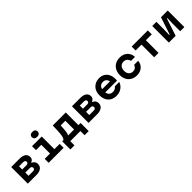

<svg xmlns="http://www.w3.org/2000/svg" viewBox="486 -2874 5028 5028"><g transform="rotate(-45 3000.0 -360.0)"><path d="M114 0V-615H425Q536 -615 596 -571Q656 -527 656 -445Q656 -405 634 -374.5Q612 -344 571 -329V-314Q618 -299 643.5 -263.5Q669 -228 669 -178Q669 -93 607.5 -46.5Q546 0 434 0ZM273 -132H434Q471 -132 490.5 -147Q510 -162 510 -191Q510 -221 490.5 -236Q471 -251 434 -251H273ZM273 -366H425Q462 -366 481.5 -381Q501 -396 501 -425Q501 -453 481.5 -468Q462 -483 425 -483H273Z M886 -615H1245V-146H1441V0H886V-146H1083V-469H886ZM1156 -692Q1105 -692 1077 -716Q1049 -740 1049 -783Q1049 -827 1077 -851Q1105 -875 1156 -875Q1207 -875 1235 -851Q1263 -827 1263 -783Q1263 -740 1235 -716Q1207 -692 1156 -692Z M1535 155V-146H1580Q1598 -162 1609.5 -186.5Q1621 -211 1628.5 -247Q1636 -283 1640.5 -334Q1645 -385 1647.5 -454Q1650 -523 1653 -615H2135V-146H2215V155H2063V0H1687V155ZM1752 -146H1973V-469H1801Q1797 -395 1793.5 -342.5Q1790 -290 1785 -253.5Q1780 -217 1772.5 -191.5Q1765 -166 1752 -146Z M2364 0V-615H2675Q2786 -615 2846 -571Q2906 -527 2906 -445Q2906 -405 2884 -374.5Q2862 -344 2821 -329V-314Q2868 -299 2893.5 -263.5Q2919 -228 2919 -178Q2919 -93 2857.5 -46.5Q2796 0 2684 0ZM2523 -132H2684Q2721 -132 2740.5 -147Q2760 -162 2760 -191Q2760 -221 2740.5 -236Q2721 -251 2684 -251H2523ZM2523 -366H2675Q2712 -366 2731.5 -381Q2751 -396 2751 -425Q2751 -453 2731.5 -468Q2712 -483 2675 -483H2523Z M3207 -372H3584L3534 -311Q3534 -400 3497 -447Q3460 -494 3387 -494Q3313 -494 3273 -445Q3233 -396 3233 -311Q3233 -220 3272 -170.5Q3311 -121 3391 -121Q3435 -121 3470 -139.5Q3505 -158 3528 -191H3692Q3669 -125 3625 -78Q3581 -31 3520 -6Q3459 19 3386 19Q3292 19 3222 -21Q3152 -61 3114 -135Q3076 -209 3076 -311Q3076 -408 3115.5 -480.5Q3155 -553 3225 -593.5Q3295 -634 3387 -634Q3476 -634 3541 -595Q3606 -556 3641.5 -484Q3677 -412 3677 -311Q3677 -297 3676 -282Q3675 -267 3673 -255H3207Z M4144 19Q4049 19 3977.5 -21.5Q3906 -62 3866.5 -134.5Q3827 -207 3827 -304Q3827 -403 3867 -477.5Q3907 -552 3979.5 -593Q4052 -634 4148 -634Q4236 -634 4301.5 -600Q4367 -566 4405 -505Q4443 -444 4446 -362H4298Q4285 -421 4245.5 -454.5Q4206 -488 4147 -488Q4072 -488 4028.5 -439Q3985 -390 3985 -304Q3985 -222 4028 -174.5Q4071 -127 4144 -127Q4195 -127 4231.5 -155Q4268 -183 4284 -232H4433Q4427 -157 4388 -100Q4349 -43 4286.5 -12Q4224 19 4144 19Z M4794 0V-469H4576V-615H5174V-469H4956V0Z M5338 0V-615H5492V-326L5485 -136H5503L5661 -615H5912V0H5758V-289L5765 -479H5747L5589 0Z"/></g></svg>

Font: Martian Mono SemiExpanded
Style: Bold
Weight: 700
Width: 6
Designer: Roman Shamin
Foundry: Evil Martians
Version: Version 1.000